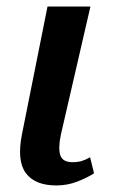

<svg xmlns="http://www.w3.org/2000/svg" viewBox="-20 -556 355 586"><path d="M152 10Q87 10 59 -27.5Q31 -65 47 -146L125 -536H256L166 -146Q157 -104 164 -82.5Q171 -61 201 -61Q217 -61 229 -64.5Q241 -68 255 -76L267 -27Q247 -14 216.5 -2Q186 10 152 10Z"/></svg>

Font: Noto Serif SemiCondensed SemiBold
Style: Italic
Weight: 600
Width: 4
Italic angle: -12°
Designer: Monotype Design Team
Foundry: Monotype Imaging Inc.
Version: Version 2.014; ttfautohint (v1.8.4.7-5d5b)